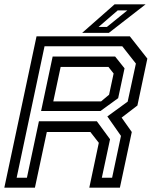

<svg xmlns="http://www.w3.org/2000/svg" viewBox="-32 -868 706 888"><path d="M-12 0 137 -700H568.5L649.5 -597L603.5 -380L530.5 -324L577.5 -257.5L522.5 0H381L425 -207.5L386 -257.5H184.5L129.5 0ZM45 -46H92.5L148 -307H416L477 -224L439 -46H486.5L527.5 -239.5L464.5 -329.5L558.5 -398L596.5 -574L533.5 -654H174ZM214.5 -399H435.5L472.5 -430L493.5 -528L469.5 -558.5H248.5ZM158 -354.5 211.5 -606.5H500.5L544 -552L514.5 -414L432.5 -354.5ZM348 -716 498 -848H641.5L471.5 -716ZM424 -743.5H462.5L557 -820H512.5Z"/></svg>

Font: Tourney Medium
Style: Italic
Weight: 500
Italic angle: -12°
Version: Version 1.015